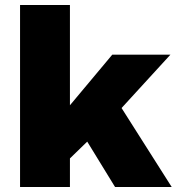

<svg xmlns="http://www.w3.org/2000/svg" viewBox="-20 -746 707 766"><path d="M60 -726H259V-326L428 -528H660L465 -315L665 0H439L328 -181L259 -114V0H60Z"/></svg>

Font: Archivo Black
Style: Regular
Weight: 400
Designer: Hector Gatti
Foundry: Omnibus-Type
Version: Version 1.101; ttfautohint (v1.8)